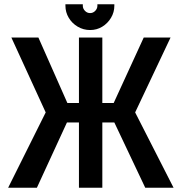

<svg xmlns="http://www.w3.org/2000/svg" viewBox="-20 -875 849 895"><path d="M513 -855H434V-848Q434 -835 424 -824.5Q414 -814 400 -814Q386 -814 376 -824.5Q366 -835 366 -848V-855H285V-848Q285 -818 300.5 -792Q316 -766 342.5 -750.5Q369 -735 400 -735Q431 -735 456.5 -750.5Q482 -766 497.5 -792Q513 -818 513 -848ZM657 0H789L610 -351L775 -700H650L510 -395H457V-700H348V-395H294L159 -700H33L193 -351L18 0H152L292 -304H348V0H457V-304H513Z"/></svg>

Font: Advent Pro Expanded
Style: Bold
Weight: 700
Width: 7
Designer: VivaRado, Andreas Kalpakidis
Foundry: VivaRado, Andreas Kalpakidis
Version: Version 3.000